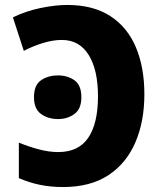

<svg xmlns="http://www.w3.org/2000/svg" viewBox="-20 -744 650 774"><path d="M234 10Q184 10 140.5 1Q97 -8 56 -26V-169Q98 -152 138 -141.5Q178 -131 215 -131Q297 -131 336 -189Q375 -247 375 -356Q375 -462 337.5 -522.5Q300 -583 229 -583Q194 -583 153 -570.5Q112 -558 76 -539L32 -674Q83 -699 142.5 -711.5Q202 -724 251 -724Q356 -724 425 -679Q494 -634 528 -553Q562 -472 562 -364Q562 -254 525.5 -169.5Q489 -85 416.5 -37.5Q344 10 234 10ZM117 -352Q117 -401 145.5 -420.5Q174 -440 214 -440Q252 -440 280 -420.5Q308 -401 308 -352Q308 -305 280 -284.5Q252 -264 214 -264Q174 -264 145.5 -284.5Q117 -305 117 -352Z"/></svg>

Font: Noto Sans Disp ExtBd
Style: Regular
Weight: 800
Designer: Monotype Design Team
Foundry: Monotype Imaging Inc.
Version: Version 2.000;GOOG;noto-source:20170915:90ef993387c0; ttfaut